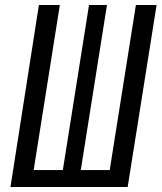

<svg xmlns="http://www.w3.org/2000/svg" viewBox="-20 -750 648 770"><path d="M22 0 136 -730H220L115 -68H232L337 -730H409L304 -68H420L525 -730H608L492 0Z"/></svg>

Font: NKDuy Mono
Style: Italic
Weight: 400
Italic angle: -9°
Monospace: yes
Designer: NKDuy
Foundry: NKDuy
Version: Version 2.251; ttfautohint (v1.8.4.7-5d5b)